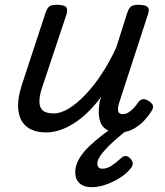

<svg xmlns="http://www.w3.org/2000/svg" viewBox="-20 -535 686 799"><path d="M172 16Q121 16 91.5 -7.5Q62 -31 56.5 -75.5Q51 -120 71 -182L170 -483Q177 -503 186.5 -509Q196 -515 215 -515Q247 -515 255 -505.5Q263 -496 257 -476L155 -170Q144 -137 144 -112.5Q144 -88 158 -75.5Q172 -63 204 -63Q233 -63 266.5 -83.5Q300 -104 335 -140.5Q370 -177 403 -227Q436 -277 464 -338L510 -483Q517 -503 526.5 -509Q536 -515 555 -515Q586 -515 594.5 -505.5Q603 -496 596 -476L477 -111Q472 -97 471 -85Q470 -73 474.5 -66.5Q479 -60 490 -60Q503 -60 514.5 -67Q526 -74 536.5 -85.5Q547 -97 556 -110Q563 -120 574 -122Q585 -124 600 -114Q615 -104 616.5 -94.5Q618 -85 612 -75Q602 -58 583 -36.5Q564 -15 537 0.5Q510 16 476 16Q442 16 423 4Q404 -8 397.5 -27Q391 -46 391 -68.5Q391 -91 395 -113L401 -132Q375 -97 347 -69.5Q319 -42 289.5 -23Q260 -4 230.5 6Q201 16 172 16ZM361 244Q329 244 311 227.5Q293 211 293 182Q293 155 308 128Q323 101 349.5 75.5Q376 50 410.5 23.5Q445 -3 484 -30H548V-25Q515 1 485.5 25Q456 49 433.5 71.5Q411 94 398 112.5Q385 131 385 146Q385 156 390.5 161.5Q396 167 406 167Q425 167 443 155.5Q461 144 484 123Q490 116 500.5 114.5Q511 113 522 124Q529 131 531.5 140.5Q534 150 528 160Q512 183 483.5 202Q455 221 422.5 232.5Q390 244 361 244Z"/></svg>

Font: Playwrite SK
Style: Regular
Weight: 400
Designer: Veronika Burian, José Scaglione
Foundry: TypeTogether
Version: Version 1.002